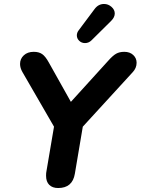

<svg xmlns="http://www.w3.org/2000/svg" viewBox="-20 -939 708 967"><path d="M212 -54Q212 -69 214 -77L252 -301L93 -576Q81 -597 81 -617Q81 -643 100 -660.5Q119 -678 150 -678Q176 -678 192.5 -666.5Q209 -655 226 -624L337 -426L525 -633Q548 -659 565 -668.5Q582 -678 606 -678Q634 -678 651 -662Q668 -646 668 -623Q668 -596 648 -575L397 -301L357 -64Q345 8 273 8Q244 8 228 -8Q212 -24 212 -54ZM408 -722Q391 -722 379 -733.5Q367 -745 367 -761Q367 -774 376 -786L456 -893Q475 -919 504 -919Q525 -919 541.5 -904.5Q558 -890 558 -871Q558 -852 540 -834L441 -736Q427 -722 408 -722Z"/></svg>

Font: SN Pro Bold
Style: Bold Italic
Weight: 700
Italic angle: -9°
Designer: Tobias Whetton
Foundry: Supernotes
Version: Version 1.003